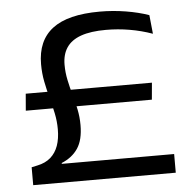

<svg xmlns="http://www.w3.org/2000/svg" viewBox="-49 -699 742 748"><g transform="rotate(-5 322.0 -325.5)"><path d="M47.5 -291.5 53 -357.5H546.5L540.5 -291.5ZM169 -73H608.5V0H51V-70L74 -75Q105.5 -81.5 125.8 -99.2Q146 -117 155.8 -144.5Q165.5 -172 165.5 -208.5Q165.5 -240.5 159 -271.5Q152.5 -302.5 144 -334Q135.5 -365.5 129 -398.2Q122.5 -431 122.5 -466.5Q122.5 -559 182.8 -605Q243 -651 368 -651Q419.5 -651 469.5 -642.8Q519.5 -634.5 559.5 -620.5L567 -547Q523.5 -562.5 478 -570.2Q432.5 -578 385.5 -578Q326 -578 288 -564.5Q250 -551 231.8 -524Q213.5 -497 213.5 -456.5Q213.5 -426 219.8 -396.5Q226 -367 234.2 -337.8Q242.5 -308.5 248.8 -278.8Q255 -249 255 -217.5Q255 -159.5 233 -126.5Q211 -93.5 169.5 -76.5Z"/></g></svg>

Font: Anek Gujarati SemiExpanded
Style: Regular
Weight: 400
Width: 6
Designer: Mrunmayee Ghaisas (Gujarati), Yesha Goshar (Latin)
Foundry: Ek Type
Version: Version 1.003